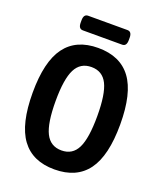

<svg xmlns="http://www.w3.org/2000/svg" viewBox="-155 -955 895 1061"><g transform="rotate(20 292.0 -424.0)"><path d="M292 7Q163 7 99 -80Q35 -167 35 -351Q35 -534 99 -620.5Q163 -707 292 -707Q422 -707 486 -620.5Q550 -534 550 -351Q550 -167 486 -80Q422 7 292 7ZM293 -105Q358 -105 386.5 -163Q415 -221 415 -351Q415 -480 386.5 -537.5Q358 -595 293 -595Q228 -595 199 -537.5Q170 -480 170 -351Q170 -221 199 -163Q228 -105 293 -105ZM178 -769Q152 -769 152 -805V-819Q152 -855 178 -855H409Q435 -855 435 -819V-805Q435 -769 409 -769Z"/></g></svg>

Font: Asap Condensed SemiBold
Style: Regular
Weight: 600
Width: 3
Designer: Pablo Cosgaya
Foundry: Omnibus-Type
Version: Version 3.001; ttfautohint (v1.8.4.7-5d5b)